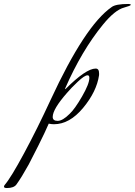

<svg xmlns="http://www.w3.org/2000/svg" viewBox="-227 -618 680 969"><path d="M336 -582Q356 -598 422 -598Q433 -598 433 -593.5Q433 -589 400 -580Q353 -568 292 -493Q185 -362 102 -172Q101 -168 103 -168Q207 -272 256 -272Q273 -272 273 -248V-239Q261 -156 192.5 -73.5Q124 9 45 9Q33 9 19 6Q1 48 -34 118Q-69 188 -82 212Q-118 277 -144 313Q-157 331 -192 331Q-207 331 -207 324Q-207 320 -203 315Q-172 279 -105.5 155.5Q-39 32 28 -113Q202 -489 336 -582ZM224 -225Q224 -238 215 -238Q200 -238 166 -206Q132 -174 111 -149Q39 -67 39 -28Q39 -8 64 -8Q89 -8 124 -43Q150 -67 187 -131Q224 -195 224 -225Z"/></svg>

Font: Italianno
Style: Regular
Weight: 400
Designer: Robert E. Leuschke
Foundry: Robert E. Leuschke
Version: Version 1.003